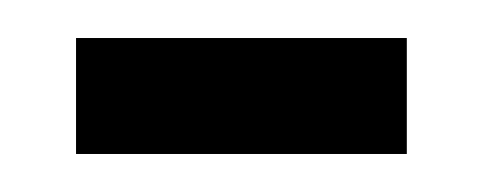

<svg xmlns="http://www.w3.org/2000/svg" viewBox="-20 -319 254 101"><path d="M194 -299H20V-238H194Z"/></svg>

Font: Queering
Style: Regular
Weight: 400
Designer: Adam Naccarato
Foundry: adamnac
Version: Version 2.000;hotconv 1.0.109;makeotfexe 2.5.65596